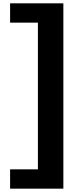

<svg xmlns="http://www.w3.org/2000/svg" viewBox="-20 -880 467 1160"><path d="M41 143.1H209V-743.2H41V-859.9H362.8V259.8H41Z"/></svg>

Font: Hussar Preview
Style: Bold
Weight: 700
Foundry: Cannot Into Space Fonts, PlusOne Fonts
Version: Version 2.29RC2 "Millennial"